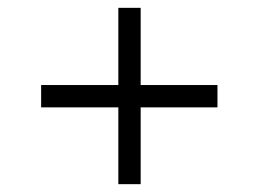

<svg xmlns="http://www.w3.org/2000/svg" viewBox="-20 -543 660 490"><path d="M282 -73V-523H339V-73ZM85 -269V-326H535V-269Z"/></svg>

Font: Figtree Light Light
Style: Regular
Weight: 300
Version: Version 2.001;gftools[0.9.30]